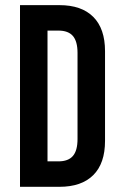

<svg xmlns="http://www.w3.org/2000/svg" viewBox="-20 -720 471 740"><path d="M57.1 -700.2H209Q294.4 -700.2 339.6 -654.8Q384.8 -609.4 384.8 -522.9V-176.8Q384.8 -90.3 339.6 -45.2Q294.4 0 209 0H57.1ZM163.1 -602.1V-98.1H205.1Q243.2 -98.1 261 -118.9Q278.8 -139.6 278.8 -184.1V-516.1Q278.8 -560.5 261 -581.3Q243.2 -602.1 205.1 -602.1Z"/></svg>

Font: BaseOne
Style: Regular
Weight: 400
Designer: Domenico Catapano
Foundry: Design by Basse
Version: Version 1.000;PS 001.001;hotconv 1.0.56